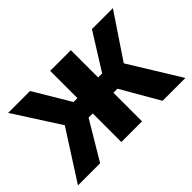

<svg xmlns="http://www.w3.org/2000/svg" viewBox="-96 -771 1011 1011"><g transform="rotate(-45 410.0 -265.0)"><path d="M10 0 185 -273 20 -530H183L304 -327H333V-530H487V-327H517L644 -530H800L635 -284L810 0H640L517 -213H487V0H333V-213H302L175 0Z"/></g></svg>

Font: Golos Text
Style: Bold
Weight: 700
Designer: A.Korolkova, Vitaly Kuzmin
Foundry: ParaType Ltd
Version: Version 2.004